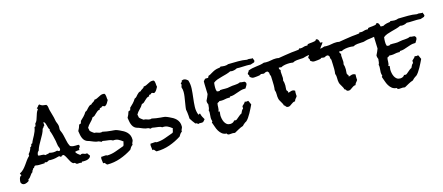

<svg xmlns="http://www.w3.org/2000/svg" viewBox="-150 -1416 4986 2160"><g transform="rotate(-15 2343.0 -335.5)"><path d="M739.3 -71.3Q736.3 -57.6 727.1 -49.3Q717.8 -41 705.1 -36.1Q692.4 -31.2 679.2 -29.8Q666 -28.3 655.3 -28.3Q650.4 -28.3 646 -28.8Q641.6 -29.3 636.7 -29.3Q631.8 -29.3 631.8 -24.4Q631.8 -19.5 627 -17.6Q622.1 -19.5 617.2 -20.5Q612.3 -21.5 607.4 -21.5Q600.6 -21.5 594.2 -20.5Q587.9 -19.5 582 -19.5Q574.2 -19.5 570.8 -21.5Q567.4 -23.4 564.9 -25.9Q562.5 -28.3 560.1 -31.2Q557.6 -34.2 552.7 -36.1Q545.9 -39.1 541.5 -37.1Q537.1 -35.2 528.3 -43Q516.6 -52.7 508.3 -66.9Q500 -81.1 492.2 -96.7Q484.4 -112.3 475.6 -127.9Q466.8 -143.6 455.1 -155.3H447.3Q429.7 -155.3 422.9 -140.6Q418 -143.6 413.1 -147.9Q408.2 -152.3 402.3 -155.3Q379.9 -148.4 355.5 -143.6Q331.1 -138.7 306.6 -138.7H293Q287.1 -138.7 280.3 -140.6Q270.5 -136.7 262.7 -131.3Q254.9 -126 245.1 -126Q239.3 -126 231.4 -129.9Q225.6 -129.9 226.1 -125Q226.6 -120.1 219.7 -120.1H210.9Q197.3 -120.1 184.1 -119.1Q170.9 -118.2 157.2 -118.2Q138.7 -118.2 119.1 -123Q114.3 -120.1 108.4 -120.1Q104.5 -118.2 102.5 -113.8Q100.6 -109.4 98.6 -106Q96.7 -102.5 93.3 -100.1Q89.8 -97.7 84 -98.6Q82 -86.9 74.2 -80.1Q66.4 -73.2 66.4 -59.6Q55.7 -53.7 48.8 -44.9Q42 -36.1 35.2 -26.4Q28.3 -16.6 21 -7.8Q13.7 1 2.9 5.9Q-2 11.7 0 24.4Q-10.7 33.2 -26.4 40Q-42 46.9 -55.7 46.9Q-84 46.9 -94.7 16.6Q-94.7 6.8 -93.3 -4.4Q-91.8 -15.6 -88.9 -25.9Q-85.9 -36.1 -80.1 -44.4Q-74.2 -52.7 -63.5 -56.6Q-63.5 -65.4 -69.3 -68.8Q-75.2 -72.3 -74.2 -81.1Q-47.9 -93.8 -28.3 -114.3Q-8.8 -134.8 7.3 -157.7Q23.4 -180.7 40 -204.1Q56.6 -227.5 77.1 -246.1V-266.6Q106.4 -297.9 115.2 -336.9Q126 -338.9 129.4 -346.7Q132.8 -354.5 132.8 -365.2Q137.7 -365.2 139.2 -369.6Q140.6 -374 147.5 -372.1Q156.2 -395.5 167 -415Q177.7 -434.6 188.5 -454.6Q199.2 -474.6 207.5 -496.1Q215.8 -517.6 219.7 -543.9Q233.4 -544.9 234.9 -557.1Q236.3 -569.3 238.3 -579.1Q252.9 -592.8 260.3 -611.3Q267.6 -629.9 273.4 -649.9Q279.3 -669.9 286.6 -689.9Q293.9 -710 307.6 -725.6V-728.5Q307.6 -733.4 303.7 -734.9Q299.8 -736.3 299.8 -741.2Q300.8 -742.2 300.8 -743.2Q312.5 -748 318.4 -759.3Q324.2 -770.5 335.9 -775.4Q356.4 -758.8 372.1 -755.4Q387.7 -752 413.1 -750Q425.8 -736.3 427.2 -717.3Q428.7 -698.2 433.6 -679.7Q441.4 -648.4 450.7 -618.7Q460 -588.9 464.8 -557.6Q467.8 -539.1 475.6 -522.5Q483.4 -505.9 486.3 -488.3Q488.3 -474.6 486.3 -457.5Q484.4 -440.4 490.2 -427.7L497.1 -412.1Q502 -401.4 505.4 -389.6Q508.8 -377.9 511.7 -366.2Q519.5 -336.9 525.9 -303.2Q532.2 -269.5 545.9 -242.2Q550.8 -232.4 561 -228.5Q571.3 -224.6 584 -223.1Q596.7 -221.7 608.9 -222.2Q621.1 -222.7 629.9 -222.7H639.6Q645.5 -222.7 651.4 -220.7Q655.3 -212.9 655.3 -207Q655.3 -195.3 647.5 -188.5Q639.6 -181.6 639.6 -172.9Q639.6 -168 643.6 -162.1Q639.6 -163.1 631.8 -163.1Q609.4 -163.1 587.9 -155.3Q595.7 -138.7 608.9 -127.4Q622.1 -116.2 636.7 -106.4Q646.5 -114.3 657.2 -114.3Q668.9 -114.3 679.2 -108.9Q689.5 -103.5 701.2 -103.5Q710 -103.5 713.9 -106.4Q721.7 -97.7 726.6 -88.4Q731.4 -79.1 739.3 -71.3ZM433.6 -227.5Q431.6 -244.1 427.2 -251.5Q422.9 -258.8 419.9 -269.5Q416 -283.2 414.6 -298.8Q413.1 -314.5 410.2 -329.1Q403.3 -362.3 395 -395.5Q386.7 -428.7 374 -460Q377.9 -465.8 377.9 -470.7V-473.6Q369.1 -483.4 365.2 -497.6Q361.3 -511.7 357.9 -525.9Q354.5 -540 349.1 -552.2Q343.8 -564.5 332 -572.3Q329.1 -566.4 329.1 -558.6Q329.1 -551.8 330.6 -545.9Q332 -540 332 -533.2Q322.3 -528.3 317.9 -518.1Q313.5 -507.8 303.7 -502Q295.9 -470.7 281.2 -442.9Q266.6 -415 250.5 -387.7Q234.4 -360.4 219.7 -332.5Q205.1 -304.7 196.3 -274.4Q183.6 -265.6 179.2 -252Q174.8 -238.3 174.8 -224.6Q183.6 -219.7 194.8 -219.2Q206.1 -218.8 216.8 -218.8Q227.5 -218.8 237.3 -216.8Q247.1 -214.8 254.9 -207Q267.6 -210.9 282.7 -212.4Q297.9 -213.9 307.6 -220.7Q327.1 -213.9 349.6 -213.9Q361.3 -213.9 372.6 -215.8Q383.8 -217.8 394.5 -220.7Q403.3 -218.8 408.2 -214.4Q413.1 -210 422.9 -210.9Q427.7 -214.8 428.7 -219.2Q429.7 -223.6 433.6 -227.5Z M1248 -123Q1248 -106.4 1239.7 -94.2Q1231.4 -82 1233.4 -64.5Q1219.7 -56.6 1210.9 -43.9Q1202.1 -31.2 1194.3 -17.6Q1129.9 24.4 1056.2 50.3Q982.4 76.2 904.3 76.2Q899.4 76.2 895.5 71.8Q891.6 67.4 887.7 62.5Q883.8 57.6 879.4 53.2Q875 48.8 869.1 48.8Q862.3 48.8 858.4 51.8Q858.4 49.8 858.9 48.3Q859.4 46.9 859.4 44.9Q859.4 33.2 856.4 21Q853.5 8.8 853.5 -2.9Q853.5 -16.6 858.4 -25.4H870.1Q879.9 -25.4 889.2 -26.9Q898.4 -28.3 909.2 -28.3Q919.9 -28.3 928.7 -22.5Q982.4 -24.4 1030.8 -42.5Q1079.1 -60.5 1128.9 -78.1Q1136.7 -88.9 1138.2 -102.1Q1139.6 -115.2 1145.5 -127Q1120.1 -148.4 1094.2 -160.6Q1068.4 -172.9 1034.2 -168.9Q1013.7 -181.6 990.7 -183.6Q967.8 -185.5 944.3 -189.5Q938.5 -190.4 932.1 -191.9Q925.8 -193.4 918.9 -193.4Q914.1 -193.4 909.7 -190.9Q905.3 -188.5 907.2 -183.6Q902.3 -191.4 894 -192.9Q885.7 -194.3 879.9 -200.2Q848.6 -202.1 825.2 -211.4Q801.8 -220.7 773.4 -232.4Q765.6 -235.4 758.3 -236.8Q751 -238.3 744.1 -242.2Q726.6 -251 715.8 -265.6Q705.1 -280.3 698.7 -298.3Q692.4 -316.4 689.5 -335.9Q686.5 -355.5 683.6 -372.1Q692.4 -387.7 699.7 -404.3Q707 -420.9 711.9 -439.5Q717.8 -442.4 723.6 -444.3Q729.5 -446.3 736.3 -449.2Q735.4 -451.2 735.4 -454.1Q735.4 -459 738.8 -463.9Q742.2 -468.8 740.2 -473.6Q761.7 -493.2 781.7 -514.2Q801.8 -535.2 816.4 -560.5Q831.1 -565.4 839.8 -575.2Q848.6 -585 857.4 -595.2Q866.2 -605.5 877 -613.8Q887.7 -622.1 904.3 -624Q908.2 -630.9 915 -635.3Q921.9 -639.6 928.7 -643.6Q935.5 -647.5 941.4 -652.3Q947.3 -657.2 950.2 -666Q965.8 -666 979 -671.9Q992.2 -677.7 1004.9 -684.6Q1017.6 -691.4 1030.8 -697.3Q1043.9 -703.1 1059.6 -703.1Q1063.5 -703.1 1067.4 -702.6Q1071.3 -702.1 1076.2 -701.2Q1083 -694.3 1085.4 -685.1Q1087.9 -675.8 1088.9 -665Q1089.8 -654.3 1090.3 -643.6Q1090.8 -632.8 1093.8 -624Q1085 -607.4 1074.7 -590.8Q1064.5 -574.2 1047.9 -565.4H1045.9Q1039.1 -564.5 1033.2 -568.4Q1027.3 -572.3 1019.5 -572.3Q1014.6 -572.3 1011.7 -569.3L1006.8 -564.5Q1004.9 -562.5 1001.5 -560.5Q998 -558.6 992.2 -560.5Q978.5 -555.7 981.4 -543.9Q962.9 -542 950.2 -532.7Q937.5 -523.4 926.8 -512.2Q916 -501 905.3 -491.7Q894.5 -482.4 879.9 -481.4Q863.3 -452.1 839.4 -429.7Q815.4 -407.2 799.8 -378.9Q802.7 -371.1 803.7 -362.3Q804.7 -353.5 806.6 -343.8Q815.4 -332 827.6 -323.2Q839.8 -314.5 851.6 -305.7H854.5Q874 -305.7 890.6 -298.3Q907.2 -291 925.8 -291Q935.5 -291 942.4 -294.9Q967.8 -289.1 992.7 -285.2Q1017.6 -281.2 1043 -279.3Q1055.7 -277.3 1068.8 -277.3Q1082 -277.3 1093.8 -274.4Q1104.5 -271.5 1115.2 -267.1Q1126 -262.7 1136.7 -257.8Q1159.2 -248 1179.2 -236.3Q1199.2 -224.6 1214.8 -208.5Q1230.5 -192.4 1239.3 -171.4Q1248 -150.4 1248 -123Z M1822.3 -123Q1822.3 -106.4 1814 -94.2Q1805.7 -82 1807.6 -64.5Q1793.9 -56.6 1785.2 -43.9Q1776.4 -31.2 1768.6 -17.6Q1704.1 24.4 1630.4 50.3Q1556.6 76.2 1478.5 76.2Q1473.6 76.2 1469.7 71.8Q1465.8 67.4 1461.9 62.5Q1458 57.6 1453.6 53.2Q1449.2 48.8 1443.4 48.8Q1436.5 48.8 1432.6 51.8Q1432.6 49.8 1433.1 48.3Q1433.6 46.9 1433.6 44.9Q1433.6 33.2 1430.7 21Q1427.7 8.8 1427.7 -2.9Q1427.7 -16.6 1432.6 -25.4H1444.3Q1454.1 -25.4 1463.4 -26.9Q1472.7 -28.3 1483.4 -28.3Q1494.1 -28.3 1502.9 -22.5Q1556.6 -24.4 1605 -42.5Q1653.3 -60.5 1703.1 -78.1Q1710.9 -88.9 1712.4 -102.1Q1713.9 -115.2 1719.7 -127Q1694.3 -148.4 1668.5 -160.6Q1642.6 -172.9 1608.4 -168.9Q1587.9 -181.6 1564.9 -183.6Q1542 -185.5 1518.6 -189.5Q1512.7 -190.4 1506.3 -191.9Q1500 -193.4 1493.2 -193.4Q1488.3 -193.4 1483.9 -190.9Q1479.5 -188.5 1481.4 -183.6Q1476.6 -191.4 1468.3 -192.9Q1460 -194.3 1454.1 -200.2Q1422.9 -202.1 1399.4 -211.4Q1376 -220.7 1347.7 -232.4Q1339.8 -235.4 1332.5 -236.8Q1325.2 -238.3 1318.4 -242.2Q1300.8 -251 1290 -265.6Q1279.3 -280.3 1272.9 -298.3Q1266.6 -316.4 1263.7 -335.9Q1260.7 -355.5 1257.8 -372.1Q1266.6 -387.7 1273.9 -404.3Q1281.2 -420.9 1286.1 -439.5Q1292 -442.4 1297.9 -444.3Q1303.7 -446.3 1310.5 -449.2Q1309.6 -451.2 1309.6 -454.1Q1309.6 -459 1313 -463.9Q1316.4 -468.8 1314.5 -473.6Q1335.9 -493.2 1356 -514.2Q1376 -535.2 1390.6 -560.5Q1405.3 -565.4 1414.1 -575.2Q1422.9 -585 1431.6 -595.2Q1440.4 -605.5 1451.2 -613.8Q1461.9 -622.1 1478.5 -624Q1482.4 -630.9 1489.3 -635.3Q1496.1 -639.6 1502.9 -643.6Q1509.8 -647.5 1515.6 -652.3Q1521.5 -657.2 1524.4 -666Q1540 -666 1553.2 -671.9Q1566.4 -677.7 1579.1 -684.6Q1591.8 -691.4 1605 -697.3Q1618.2 -703.1 1633.8 -703.1Q1637.7 -703.1 1641.6 -702.6Q1645.5 -702.1 1650.4 -701.2Q1657.2 -694.3 1659.7 -685.1Q1662.1 -675.8 1663.1 -665Q1664.1 -654.3 1664.6 -643.6Q1665 -632.8 1668 -624Q1659.2 -607.4 1648.9 -590.8Q1638.7 -574.2 1622.1 -565.4H1620.1Q1613.3 -564.5 1607.4 -568.4Q1601.6 -572.3 1593.8 -572.3Q1588.9 -572.3 1585.9 -569.3L1581.1 -564.5Q1579.1 -562.5 1575.7 -560.5Q1572.3 -558.6 1566.4 -560.5Q1552.7 -555.7 1555.7 -543.9Q1537.1 -542 1524.4 -532.7Q1511.7 -523.4 1501 -512.2Q1490.2 -501 1479.5 -491.7Q1468.8 -482.4 1454.1 -481.4Q1437.5 -452.1 1413.6 -429.7Q1389.6 -407.2 1374 -378.9Q1377 -371.1 1377.9 -362.3Q1378.9 -353.5 1380.9 -343.8Q1389.6 -332 1401.9 -323.2Q1414.1 -314.5 1425.8 -305.7H1428.7Q1448.2 -305.7 1464.8 -298.3Q1481.4 -291 1500 -291Q1509.8 -291 1516.6 -294.9Q1542 -289.1 1566.9 -285.2Q1591.8 -281.2 1617.2 -279.3Q1629.9 -277.3 1643.1 -277.3Q1656.2 -277.3 1668 -274.4Q1678.7 -271.5 1689.5 -267.1Q1700.2 -262.7 1710.9 -257.8Q1733.4 -248 1753.4 -236.3Q1773.4 -224.6 1789.1 -208.5Q1804.7 -192.4 1813.5 -171.4Q1822.3 -150.4 1822.3 -123Z M2090.8 -133.8Q2085.9 -126 2079.1 -119.6Q2072.3 -113.3 2066.4 -106.4Q2059.6 -103.5 2051.3 -103.5Q2043 -103.5 2035.6 -104Q2028.3 -104.5 2022 -104Q2015.6 -103.5 2011.7 -99.6Q2003.9 -101.6 2000 -106.9Q1996.1 -112.3 1986.3 -113.3Q1982.4 -114.3 1978.5 -113.3Q1963.9 -129.9 1951.7 -148.4Q1939.5 -167 1928.7 -183.6Q1927.7 -219.7 1922.9 -256.8Q1921.9 -265.6 1919.9 -274.4Q1918 -283.2 1917 -291Q1917 -300.8 1918.5 -310.1Q1919.9 -319.3 1920.9 -327.1Q1924.8 -355.5 1929.7 -382.8Q1934.6 -410.2 1938.5 -438.5Q1942.4 -463.9 1942.4 -491.7Q1942.4 -519.5 1933.6 -543.9L1932.6 -548.8Q1934.6 -556.6 1937 -562Q1939.5 -567.4 1940.4 -574.2Q1942.4 -585 1935.5 -589.8Q1938.5 -597.7 1945.3 -600.1Q1952.1 -602.5 1953.1 -611.3Q1954.1 -615.2 1953.1 -619.1Q1960.9 -622.1 1969.2 -624.5Q1977.5 -627 1985.4 -625Q1998 -623 2007.8 -616.7Q2017.6 -610.4 2026.4 -602.5Q2042 -555.7 2039.1 -503.4Q2036.1 -451.2 2029.3 -398.4Q2022.5 -345.7 2020.5 -295.4Q2018.6 -245.1 2036.1 -202.1L2038.1 -201.2Q2043 -200.2 2045.9 -204.6Q2048.8 -209 2053.7 -208Q2057.6 -206.1 2058.6 -206.1Q2062.5 -186.5 2071.3 -168.9Q2080.1 -151.4 2090.8 -133.8Z M2801.8 -621.1V-617.2Q2794.9 -615.2 2794.9 -607.4Q2784.2 -602.5 2772.5 -600.1Q2760.7 -597.7 2750 -592.8Q2739.3 -593.8 2728 -594.2Q2716.8 -594.7 2706.1 -594.7Q2676.8 -594.7 2647.5 -592.8Q2618.2 -590.8 2588.9 -592.8Q2575.2 -585 2559.1 -580.6Q2543 -576.2 2528.3 -576.2Q2516.6 -576.2 2507.8 -579.1Q2484.4 -567.4 2456.5 -559.6Q2428.7 -551.8 2400.4 -544.4Q2372.1 -537.1 2346.2 -527.8Q2320.3 -518.6 2300.8 -502Q2298.8 -488.3 2297.9 -475.1Q2296.9 -461.9 2296.9 -449.2Q2296.9 -435.5 2298.3 -423.8Q2299.8 -412.1 2304.7 -400.4Q2309.6 -398.4 2315.9 -397.5Q2322.3 -396.5 2327.1 -396.5Q2332 -396.5 2336.9 -397.9Q2341.8 -399.4 2343.8 -404.3Q2358.4 -406.2 2373 -405.8Q2387.7 -405.3 2402.3 -405.3Q2417 -405.3 2431.2 -406.2Q2445.3 -407.2 2459 -411.1Q2474.6 -415 2489.7 -416Q2504.9 -417 2519.5 -418Q2534.2 -418.9 2549.8 -421.4Q2565.4 -423.8 2582 -431.6Q2594.7 -426.8 2607.9 -426.8Q2621.1 -426.8 2633.8 -424.8Q2640.6 -419.9 2645 -414.1Q2649.4 -408.2 2649.4 -400.4Q2649.4 -386.7 2639.6 -373Q2629.9 -359.4 2624 -347.7H2613.3Q2589.8 -347.7 2567.9 -341.3Q2545.9 -335 2523.9 -326.7Q2502 -318.4 2480 -312Q2458 -305.7 2434.6 -305.7Q2430.7 -305.7 2430.2 -301.3Q2429.7 -296.9 2427.7 -294.9Q2422.9 -295.9 2413.1 -295.9Q2390.6 -295.9 2370.1 -291Q2349.6 -286.1 2328.1 -286.1Q2322.3 -286.1 2316.4 -286.6Q2310.5 -287.1 2304.7 -288.1Q2299.8 -280.3 2292 -277.8Q2284.2 -275.4 2277.3 -269.5Q2274.4 -260.7 2273.9 -248Q2273.4 -235.4 2272.9 -222.2Q2272.5 -209 2270.5 -197.3Q2268.6 -185.5 2262.7 -178.7Q2263.7 -173.8 2270.5 -175.3Q2277.3 -176.8 2277.3 -168.9Q2277.3 -160.2 2275.4 -150.4Q2273.4 -140.6 2273.4 -130.9Q2273.4 -112.3 2277.8 -90.3Q2282.2 -68.4 2291.5 -49.8Q2300.8 -31.2 2316.4 -19Q2332 -6.8 2355.5 -6.8Q2371.1 -6.8 2384.8 -12.7Q2398.4 -18.6 2407.2 -32.2L2412.1 -33.2Q2416 -33.2 2419.4 -32.2Q2422.9 -31.2 2426.8 -31.2Q2432.6 -31.2 2441.9 -38.6Q2451.2 -45.9 2462.4 -55.7Q2473.6 -65.4 2485.4 -74.7Q2497.1 -84 2507.8 -87.9Q2514.6 -101.6 2521 -115.2Q2527.3 -128.9 2540 -136.7V-165Q2549.8 -175.8 2561 -184.6Q2572.3 -193.4 2578.1 -207Q2583 -205.1 2587.4 -204.1Q2591.8 -203.1 2596.7 -203.1Q2601.6 -203.1 2606.9 -204.1Q2612.3 -205.1 2617.2 -207Q2625 -196.3 2629.4 -183.1Q2633.8 -169.9 2640.6 -158.2Q2631.8 -140.6 2620.1 -116.2Q2608.4 -91.8 2594.7 -67.4Q2581.1 -43 2565.9 -21Q2550.8 1 2536.1 12.7Q2533.2 15.6 2523.4 19.5Q2512.7 27.3 2503.9 34.7Q2495.1 42 2487.3 51.8Q2459 60.5 2433.1 75.2Q2407.2 89.8 2381.8 103.5Q2370.1 100.6 2356.4 100.6Q2344.7 100.6 2333 102.1Q2321.3 103.5 2307.6 103.5Q2303.7 98.6 2296.4 97.2Q2289.1 95.7 2291 86.9Q2257.8 85 2237.3 68.8Q2216.8 52.7 2202.6 29.3Q2188.5 5.9 2179.7 -21.5Q2170.9 -48.8 2161.1 -74.2V-77.1Q2161.1 -82 2165 -83Q2168.9 -84 2168.9 -88.9Q2168.9 -90.8 2168 -91.8Q2165 -102.5 2163.1 -110.4Q2161.1 -118.2 2161.1 -128.9Q2161.1 -144.5 2163.1 -159.7Q2165 -174.8 2165 -190.4Q2165 -206.1 2161.1 -217.8Q2165 -222.7 2167.5 -231Q2169.9 -239.3 2170.9 -248Q2171.9 -256.8 2172.4 -265.6Q2172.9 -274.4 2174.8 -281.2Q2170.9 -292 2168 -300.3Q2165 -308.6 2165 -320.3V-327.1Q2174.8 -343.8 2181.6 -361.3Q2188.5 -378.9 2196.3 -397.5V-400.4Q2196.3 -428.7 2194.3 -457Q2192.4 -485.4 2192.4 -513.7V-532.2Q2192.4 -542 2193.4 -550.8Q2201.2 -554.7 2205.1 -561.5Q2209 -568.4 2216.8 -572.3H2249L2254.9 -582Q2257.8 -586.9 2258.8 -592.8Q2269.5 -595.7 2279.8 -601.1Q2290 -606.4 2298.8 -612.3Q2312.5 -620.1 2323.7 -626.5Q2335 -632.8 2346.2 -637.2Q2357.4 -641.6 2370.1 -644.5Q2382.8 -647.5 2399.4 -649.4Q2407.2 -649.4 2409.7 -652.3Q2412.1 -655.3 2417 -659.2Q2428.7 -657.2 2440.4 -655.8Q2452.1 -654.3 2463.9 -654.3Q2487.3 -654.3 2507.8 -663.1Q2537.1 -663.1 2565.9 -664.1Q2594.7 -665 2624 -665Q2649.4 -665 2674.8 -663.1Q2700.2 -661.1 2724.6 -656.2Q2733.4 -659.2 2744.1 -659.2Q2755.9 -659.2 2768.1 -656.7Q2780.3 -654.3 2792 -656.2Q2793 -645.5 2797.4 -638.2Q2801.8 -630.9 2801.8 -621.1Z M3595.7 -627.9Q3591.8 -615.2 3583 -604.5L3566.4 -584Q3558.6 -574.2 3553.2 -563Q3547.9 -551.8 3549.8 -537.1Q3547.9 -537.1 3544.9 -537.6Q3542 -538.1 3540 -538.1Q3524.4 -538.1 3516.1 -530.8Q3507.8 -523.4 3494.1 -518.6Q3492.2 -524.4 3489.3 -529.8Q3486.3 -535.2 3480.5 -537.1Q3457 -532.2 3433.6 -529.8Q3410.2 -527.3 3386.7 -523.4Q3376 -521.5 3365.2 -518.1Q3354.5 -514.6 3342.8 -511.7Q3336.9 -509.8 3330.1 -510.3Q3323.2 -510.7 3316.4 -509.8Q3293 -508.8 3265.6 -506.3Q3238.3 -503.9 3216.8 -491.2Q3207 -493.2 3196.3 -494.1Q3185.5 -495.1 3174.8 -495.1Q3151.4 -495.1 3123.5 -490.7Q3095.7 -486.3 3074.2 -473.6Q3069.3 -475.6 3064 -476.6Q3058.6 -477.5 3051.8 -477.5Q3049.8 -477.5 3048.8 -477.1Q3047.9 -476.6 3045.9 -476.6Q3044.9 -467.8 3048.3 -459.5Q3051.8 -451.2 3060.5 -446.3Q3056.6 -435.5 3056.6 -422.9Q3056.6 -406.2 3059.1 -389.6Q3061.5 -373 3061.5 -356.4Q3061.5 -337.9 3056.6 -327.1Q3066.4 -297.9 3066.4 -264.6Q3066.4 -252.9 3064.9 -241.7Q3063.5 -230.5 3063.5 -217.8Q3063.5 -207 3071.3 -200.7Q3079.1 -194.3 3079.1 -183.6Q3079.1 -179.7 3077.1 -175.8Q3090.8 -178.7 3103.5 -184.1Q3116.2 -189.5 3129.9 -189.5Q3137.7 -189.5 3145 -186.5Q3152.3 -183.6 3158.2 -178.7Q3157.2 -173.8 3156.7 -168Q3156.2 -162.1 3156.2 -156.2Q3156.2 -145.5 3156.7 -136.2Q3157.2 -127 3158.2 -116.2Q3150.4 -102.5 3140.1 -91.8Q3129.9 -81.1 3126 -64.5Q3111.3 -64.5 3100.1 -58.1Q3088.9 -51.8 3079.1 -44.4Q3069.3 -37.1 3059.6 -30.8Q3049.8 -24.4 3038.1 -24.4Q3023.4 -24.4 3017.6 -28.8Q3011.7 -33.2 3008.8 -38.1Q3005.9 -43 3003.4 -46.9Q3001 -50.8 2993.2 -49.8Q2991.2 -62.5 2985.4 -73.7Q2979.5 -85 2973.1 -95.7Q2966.8 -106.4 2960.4 -117.7Q2954.1 -128.9 2951.2 -140.6Q2945.3 -166 2946.3 -193.4Q2947.3 -220.7 2937.5 -246.1Q2939.5 -259.8 2940.4 -273.9Q2941.4 -288.1 2941.4 -301.8Q2941.4 -329.1 2939.9 -356Q2938.5 -382.8 2937.5 -411.1Q2930.7 -419.9 2929.2 -431.2Q2927.7 -442.4 2926.8 -453.1Q2923.8 -456.1 2920.4 -459Q2917 -461.9 2916 -466.8Q2908.2 -468.8 2904.3 -468.8Q2890.6 -468.8 2881.3 -462.4Q2872.1 -456.1 2864.3 -456.1Q2856.4 -456.1 2849.6 -458Q2842.8 -460 2835.9 -460Q2830.1 -460 2829.6 -457.5Q2829.1 -455.1 2825.2 -453.1Q2822.3 -451.2 2811.5 -449.2Q2800.8 -447.3 2787.6 -445.8Q2774.4 -444.3 2762.2 -443.4Q2750 -442.4 2746.1 -442.4Q2730.5 -442.4 2722.2 -448.7Q2713.9 -455.1 2702.1 -462.9Q2704.1 -468.8 2704.1 -470.7Q2704.1 -480.5 2698.2 -486.8Q2692.4 -493.2 2692.4 -498Q2692.4 -508.8 2700.7 -514.6Q2709 -520.5 2710 -533.2Q2732.4 -543 2755.9 -547.9Q2779.3 -552.7 2803.7 -555.7Q2828.1 -558.6 2852.1 -562.5Q2876 -566.4 2899.4 -575.2Q2906.2 -574.2 2912.6 -573.7Q2918.9 -573.2 2925.8 -573.2Q2955.1 -573.2 2983.9 -579.6Q3012.7 -585.9 3043 -585.9Q3050.8 -585.9 3058.6 -585Q3066.4 -584 3074.2 -582Q3113.3 -587.9 3151.9 -594.7Q3190.4 -601.6 3231.4 -606.4Q3251 -608.4 3270 -609.9Q3289.1 -611.3 3308.6 -614.3Q3315.4 -615.2 3318.8 -617.7Q3322.3 -620.1 3322.3 -627.9Q3331.1 -624 3341.8 -624Q3358.4 -624 3374 -629.9Q3389.6 -635.7 3406.2 -635.7Q3410.2 -635.7 3413.1 -635.3Q3416 -634.8 3418.9 -634.8Q3425.8 -634.8 3426.3 -641.1Q3426.8 -647.5 3435.5 -649.4Q3442.4 -651.4 3455.1 -652.3Q3467.8 -653.3 3481.9 -654.8Q3496.1 -656.2 3508.3 -658.7Q3520.5 -661.1 3526.4 -666L3533.2 -676.8Q3550.8 -675.8 3559.1 -661.6Q3567.4 -647.5 3568.4 -630.9Q3572.3 -627 3579.6 -627.4Q3586.9 -627.9 3592.8 -627.9Z M4299.8 -627.9Q4295.9 -615.2 4287.1 -604.5L4270.5 -584Q4262.7 -574.2 4257.3 -563Q4252 -551.8 4253.9 -537.1Q4252 -537.1 4249 -537.6Q4246.1 -538.1 4244.1 -538.1Q4228.5 -538.1 4220.2 -530.8Q4211.9 -523.4 4198.2 -518.6Q4196.3 -524.4 4193.4 -529.8Q4190.4 -535.2 4184.6 -537.1Q4161.1 -532.2 4137.7 -529.8Q4114.3 -527.3 4090.8 -523.4Q4080.1 -521.5 4069.3 -518.1Q4058.6 -514.6 4046.9 -511.7Q4041 -509.8 4034.2 -510.3Q4027.3 -510.7 4020.5 -509.8Q3997.1 -508.8 3969.7 -506.3Q3942.4 -503.9 3920.9 -491.2Q3911.1 -493.2 3900.4 -494.1Q3889.6 -495.1 3878.9 -495.1Q3855.5 -495.1 3827.6 -490.7Q3799.8 -486.3 3778.3 -473.6Q3773.4 -475.6 3768.1 -476.6Q3762.7 -477.5 3755.9 -477.5Q3753.9 -477.5 3752.9 -477.1Q3752 -476.6 3750 -476.6Q3749 -467.8 3752.4 -459.5Q3755.9 -451.2 3764.6 -446.3Q3760.7 -435.5 3760.7 -422.9Q3760.7 -406.2 3763.2 -389.6Q3765.6 -373 3765.6 -356.4Q3765.6 -337.9 3760.7 -327.1Q3770.5 -297.9 3770.5 -264.6Q3770.5 -252.9 3769 -241.7Q3767.6 -230.5 3767.6 -217.8Q3767.6 -207 3775.4 -200.7Q3783.2 -194.3 3783.2 -183.6Q3783.2 -179.7 3781.2 -175.8Q3794.9 -178.7 3807.6 -184.1Q3820.3 -189.5 3834 -189.5Q3841.8 -189.5 3849.1 -186.5Q3856.4 -183.6 3862.3 -178.7Q3861.3 -173.8 3860.8 -168Q3860.4 -162.1 3860.4 -156.2Q3860.4 -145.5 3860.8 -136.2Q3861.3 -127 3862.3 -116.2Q3854.5 -102.5 3844.2 -91.8Q3834 -81.1 3830.1 -64.5Q3815.4 -64.5 3804.2 -58.1Q3793 -51.8 3783.2 -44.4Q3773.4 -37.1 3763.7 -30.8Q3753.9 -24.4 3742.2 -24.4Q3727.5 -24.4 3721.7 -28.8Q3715.8 -33.2 3712.9 -38.1Q3710 -43 3707.5 -46.9Q3705.1 -50.8 3697.3 -49.8Q3695.3 -62.5 3689.5 -73.7Q3683.6 -85 3677.2 -95.7Q3670.9 -106.4 3664.6 -117.7Q3658.2 -128.9 3655.3 -140.6Q3649.4 -166 3650.4 -193.4Q3651.4 -220.7 3641.6 -246.1Q3643.6 -259.8 3644.5 -273.9Q3645.5 -288.1 3645.5 -301.8Q3645.5 -329.1 3644 -356Q3642.6 -382.8 3641.6 -411.1Q3634.8 -419.9 3633.3 -431.2Q3631.8 -442.4 3630.9 -453.1Q3627.9 -456.1 3624.5 -459Q3621.1 -461.9 3620.1 -466.8Q3612.3 -468.8 3608.4 -468.8Q3594.7 -468.8 3585.4 -462.4Q3576.2 -456.1 3568.4 -456.1Q3560.5 -456.1 3553.7 -458Q3546.9 -460 3540 -460Q3534.2 -460 3533.7 -457.5Q3533.2 -455.1 3529.3 -453.1Q3526.4 -451.2 3515.6 -449.2Q3504.9 -447.3 3491.7 -445.8Q3478.5 -444.3 3466.3 -443.4Q3454.1 -442.4 3450.2 -442.4Q3434.6 -442.4 3426.3 -448.7Q3418 -455.1 3406.2 -462.9Q3408.2 -468.8 3408.2 -470.7Q3408.2 -480.5 3402.3 -486.8Q3396.5 -493.2 3396.5 -498Q3396.5 -508.8 3404.8 -514.6Q3413.1 -520.5 3414.1 -533.2Q3436.5 -543 3460 -547.9Q3483.4 -552.7 3507.8 -555.7Q3532.2 -558.6 3556.2 -562.5Q3580.1 -566.4 3603.5 -575.2Q3610.4 -574.2 3616.7 -573.7Q3623 -573.2 3629.9 -573.2Q3659.2 -573.2 3688 -579.6Q3716.8 -585.9 3747.1 -585.9Q3754.9 -585.9 3762.7 -585Q3770.5 -584 3778.3 -582Q3817.4 -587.9 3856 -594.7Q3894.5 -601.6 3935.5 -606.4Q3955.1 -608.4 3974.1 -609.9Q3993.2 -611.3 4012.7 -614.3Q4019.5 -615.2 4022.9 -617.7Q4026.4 -620.1 4026.4 -627.9Q4035.2 -624 4045.9 -624Q4062.5 -624 4078.1 -629.9Q4093.8 -635.7 4110.4 -635.7Q4114.3 -635.7 4117.2 -635.3Q4120.1 -634.8 4123 -634.8Q4129.9 -634.8 4130.4 -641.1Q4130.9 -647.5 4139.6 -649.4Q4146.5 -651.4 4159.2 -652.3Q4171.9 -653.3 4186 -654.8Q4200.2 -656.2 4212.4 -658.7Q4224.6 -661.1 4230.5 -666L4237.3 -676.8Q4254.9 -675.8 4263.2 -661.6Q4271.5 -647.5 4272.5 -630.9Q4276.4 -627 4283.7 -627.4Q4291 -627.9 4296.9 -627.9Z M4781.2 -621.1V-617.2Q4774.4 -615.2 4774.4 -607.4Q4763.7 -602.5 4752 -600.1Q4740.2 -597.7 4729.5 -592.8Q4718.8 -593.8 4707.5 -594.2Q4696.3 -594.7 4685.5 -594.7Q4656.2 -594.7 4627 -592.8Q4597.7 -590.8 4568.4 -592.8Q4554.7 -585 4538.6 -580.6Q4522.5 -576.2 4507.8 -576.2Q4496.1 -576.2 4487.3 -579.1Q4463.9 -567.4 4436 -559.6Q4408.2 -551.8 4379.9 -544.4Q4351.6 -537.1 4325.7 -527.8Q4299.8 -518.6 4280.3 -502Q4278.3 -488.3 4277.3 -475.1Q4276.4 -461.9 4276.4 -449.2Q4276.4 -435.5 4277.8 -423.8Q4279.3 -412.1 4284.2 -400.4Q4289.1 -398.4 4295.4 -397.5Q4301.8 -396.5 4306.6 -396.5Q4311.5 -396.5 4316.4 -397.9Q4321.3 -399.4 4323.2 -404.3Q4337.9 -406.2 4352.5 -405.8Q4367.2 -405.3 4381.8 -405.3Q4396.5 -405.3 4410.6 -406.2Q4424.8 -407.2 4438.5 -411.1Q4454.1 -415 4469.2 -416Q4484.4 -417 4499 -418Q4513.7 -418.9 4529.3 -421.4Q4544.9 -423.8 4561.5 -431.6Q4574.2 -426.8 4587.4 -426.8Q4600.6 -426.8 4613.3 -424.8Q4620.1 -419.9 4624.5 -414.1Q4628.9 -408.2 4628.9 -400.4Q4628.9 -386.7 4619.1 -373Q4609.4 -359.4 4603.5 -347.7H4592.8Q4569.3 -347.7 4547.4 -341.3Q4525.4 -335 4503.4 -326.7Q4481.4 -318.4 4459.5 -312Q4437.5 -305.7 4414.1 -305.7Q4410.2 -305.7 4409.7 -301.3Q4409.2 -296.9 4407.2 -294.9Q4402.3 -295.9 4392.6 -295.9Q4370.1 -295.9 4349.6 -291Q4329.1 -286.1 4307.6 -286.1Q4301.8 -286.1 4295.9 -286.6Q4290 -287.1 4284.2 -288.1Q4279.3 -280.3 4271.5 -277.8Q4263.7 -275.4 4256.8 -269.5Q4253.9 -260.7 4253.4 -248Q4252.9 -235.4 4252.4 -222.2Q4252 -209 4250 -197.3Q4248 -185.5 4242.2 -178.7Q4243.2 -173.8 4250 -175.3Q4256.8 -176.8 4256.8 -168.9Q4256.8 -160.2 4254.9 -150.4Q4252.9 -140.6 4252.9 -130.9Q4252.9 -112.3 4257.3 -90.3Q4261.7 -68.4 4271 -49.8Q4280.3 -31.2 4295.9 -19Q4311.5 -6.8 4335 -6.8Q4350.6 -6.8 4364.3 -12.7Q4377.9 -18.6 4386.7 -32.2L4391.6 -33.2Q4395.5 -33.2 4398.9 -32.2Q4402.3 -31.2 4406.2 -31.2Q4412.1 -31.2 4421.4 -38.6Q4430.7 -45.9 4441.9 -55.7Q4453.1 -65.4 4464.8 -74.7Q4476.6 -84 4487.3 -87.9Q4494.1 -101.6 4500.5 -115.2Q4506.8 -128.9 4519.5 -136.7V-165Q4529.3 -175.8 4540.5 -184.6Q4551.8 -193.4 4557.6 -207Q4562.5 -205.1 4566.9 -204.1Q4571.3 -203.1 4576.2 -203.1Q4581.1 -203.1 4586.4 -204.1Q4591.8 -205.1 4596.7 -207Q4604.5 -196.3 4608.9 -183.1Q4613.3 -169.9 4620.1 -158.2Q4611.3 -140.6 4599.6 -116.2Q4587.9 -91.8 4574.2 -67.4Q4560.5 -43 4545.4 -21Q4530.3 1 4515.6 12.7Q4512.7 15.6 4502.9 19.5Q4492.2 27.3 4483.4 34.7Q4474.6 42 4466.8 51.8Q4438.5 60.5 4412.6 75.2Q4386.7 89.8 4361.3 103.5Q4349.6 100.6 4335.9 100.6Q4324.2 100.6 4312.5 102.1Q4300.8 103.5 4287.1 103.5Q4283.2 98.6 4275.9 97.2Q4268.6 95.7 4270.5 86.9Q4237.3 85 4216.8 68.8Q4196.3 52.7 4182.1 29.3Q4168 5.9 4159.2 -21.5Q4150.4 -48.8 4140.6 -74.2V-77.1Q4140.6 -82 4144.5 -83Q4148.4 -84 4148.4 -88.9Q4148.4 -90.8 4147.5 -91.8Q4144.5 -102.5 4142.6 -110.4Q4140.6 -118.2 4140.6 -128.9Q4140.6 -144.5 4142.6 -159.7Q4144.5 -174.8 4144.5 -190.4Q4144.5 -206.1 4140.6 -217.8Q4144.5 -222.7 4147 -231Q4149.4 -239.3 4150.4 -248Q4151.4 -256.8 4151.9 -265.6Q4152.3 -274.4 4154.3 -281.2Q4150.4 -292 4147.5 -300.3Q4144.5 -308.6 4144.5 -320.3V-327.1Q4154.3 -343.8 4161.1 -361.3Q4168 -378.9 4175.8 -397.5V-400.4Q4175.8 -428.7 4173.8 -457Q4171.9 -485.4 4171.9 -513.7V-532.2Q4171.9 -542 4172.9 -550.8Q4180.7 -554.7 4184.6 -561.5Q4188.5 -568.4 4196.3 -572.3H4228.5L4234.4 -582Q4237.3 -586.9 4238.3 -592.8Q4249 -595.7 4259.3 -601.1Q4269.5 -606.4 4278.3 -612.3Q4292 -620.1 4303.2 -626.5Q4314.5 -632.8 4325.7 -637.2Q4336.9 -641.6 4349.6 -644.5Q4362.3 -647.5 4378.9 -649.4Q4386.7 -649.4 4389.2 -652.3Q4391.6 -655.3 4396.5 -659.2Q4408.2 -657.2 4419.9 -655.8Q4431.6 -654.3 4443.4 -654.3Q4466.8 -654.3 4487.3 -663.1Q4516.6 -663.1 4545.4 -664.1Q4574.2 -665 4603.5 -665Q4628.9 -665 4654.3 -663.1Q4679.7 -661.1 4704.1 -656.2Q4712.9 -659.2 4723.6 -659.2Q4735.4 -659.2 4747.6 -656.7Q4759.8 -654.3 4771.5 -656.2Q4772.5 -645.5 4776.9 -638.2Q4781.2 -630.9 4781.2 -621.1Z"/></g></svg>

Font: RockSalt
Style: Regular
Weight: 400
Designer: Squid
Foundry: Font Diner, Inc DBA Sideshow
Version: Version 1.000